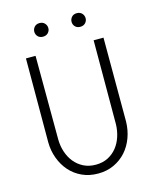

<svg xmlns="http://www.w3.org/2000/svg" viewBox="-130 -968 859 1065"><g transform="rotate(-15 300.0 -435.5)"><path d="M522.9 -710.9 523.4 -229Q522.5 -180.7 506.6 -137.2Q490.7 -93.8 461.9 -61.3Q433.1 -28.8 392.1 -9.5Q351.1 9.8 300.3 9.8Q249 9.8 208 -9.3Q167 -28.3 138.2 -61Q109.4 -93.8 93.3 -137.2Q77.1 -180.7 76.7 -229L77.6 -710.9H132.8L134.3 -229Q134.8 -192.4 146 -158.4Q157.2 -124.5 178.2 -98.4Q199.2 -72.3 230 -56.6Q260.7 -41 300.3 -41Q339.8 -41 370.4 -56.6Q400.9 -72.3 421.6 -98.4Q442.4 -124.5 453.4 -158.4Q464.4 -192.4 465.3 -229L466.3 -710.9ZM160.6 -841.3Q160.6 -857.4 171.4 -869.1Q182.1 -880.9 200.7 -880.9Q219.2 -880.9 230.2 -869.1Q241.2 -857.4 241.2 -841.3Q241.2 -825.7 230.2 -814.2Q219.2 -802.7 200.7 -802.7Q182.1 -802.7 171.4 -814.2Q160.6 -825.7 160.6 -841.3ZM374.5 -840.8Q374.5 -856.9 385.3 -868.7Q396 -880.4 414.6 -880.4Q433.1 -880.4 444.1 -868.7Q455.1 -856.9 455.1 -840.8Q455.1 -825.2 444.1 -813.7Q433.1 -802.2 414.6 -802.2Q396 -802.2 385.3 -813.7Q374.5 -825.2 374.5 -840.8Z"/></g></svg>

Font: Roboto Mono Light
Style: Regular
Weight: 300
Designer: Google
Version: Version 2.000985; 2015; ttfautohint (v1.3)